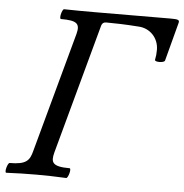

<svg xmlns="http://www.w3.org/2000/svg" viewBox="-53 -715 736 766"><g transform="rotate(5 315.5 -332.0)"><path d="M0 3C41 1 81 0 121 0C160 0 200 1 240 3C248 3 259 -37 250 -37C179 -37 174 -55 184 -94L326 -615C329 -624 334 -629 345 -629C377 -629 421 -628 475 -624C521 -622 556 -585 556 -538C556 -523 555 -512 552 -498C549 -488 589 -488 592 -498L633 -653C636 -665 629 -667 599 -667C502 -667 399 -666 297 -666C256 -666 215 -666 173 -667C165 -667 155 -627 164 -627C227 -627 242 -616 231 -574L100 -94C90 -55 78 -37 10 -37C2 -37 -9 3 0 3Z"/></g></svg>

Font: Junicode Two Beta SemiCondensed Medium
Style: Italic
Weight: 500
Width: 4
Italic angle: -10°
Version: Version 1.063